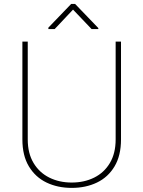

<svg xmlns="http://www.w3.org/2000/svg" viewBox="-20 -916 707 946"><path d="M549.8 -710.9H576.2V-229Q576.2 -149.4 544.4 -96.2Q512.7 -43 457.8 -16.6Q402.8 9.8 333.5 9.8Q264.2 9.8 209.2 -16.6Q154.3 -43 122.3 -96.2Q90.3 -149.4 90.3 -229V-710.9H116.7V-229Q116.7 -160.6 145.3 -113Q173.8 -65.4 222.9 -41Q272 -16.6 333.5 -16.6Q395 -16.6 444.1 -41Q493.2 -65.4 521.5 -113Q549.8 -160.6 549.8 -229ZM350.1 -896.5 464.4 -777.8V-772.9H431.2L339.8 -868.7L249.5 -772.9H218.3V-779.8L330.6 -896.5Z"/></svg>

Font: Vazirmatn RD Thin
Style: Regular
Weight: 100
Designer: Saber Rastikerdar
Foundry: Saber Rastikerdar
Version: Version 32.102